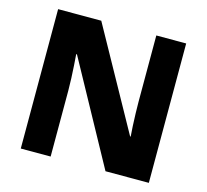

<svg xmlns="http://www.w3.org/2000/svg" viewBox="-103 -832 1024 950"><g transform="rotate(15 409.0 -357.0)"><path d="M737 0H515L229 -522H225Q227 -499 229 -467Q231 -435 232.5 -401Q234 -367 234 -338V0H81V-714H302L588 -198H591Q589 -220 587.5 -251Q586 -282 585 -315Q584 -348 584 -374V-714H737Z"/></g></svg>

Font: Noto Sans Meetei Mayek ExtraBold
Style: Regular
Weight: 800
Designer: Monotype Design Team and Neelakash Kshetrimayum
Foundry: Monotype Imaging Inc.
Version: Version 2.002; ttfautohint (v1.8.4.7-5d5b)